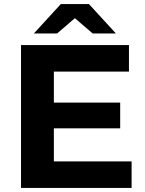

<svg xmlns="http://www.w3.org/2000/svg" viewBox="-20 -921 711 941"><path d="M83 0V-700H612V-570H244V-418H569V-292H244V-130H625V0ZM146 -757 278 -901H416L548 -757H434L347 -832L260 -757Z"/></svg>

Font: Montserrat
Style: Bold
Weight: 700
Designer: Julieta Ulanovsky
Foundry: Julieta Ulanovsky
Version: Version 9.000; ttfautohint (v1.8.4.7-5d5b)